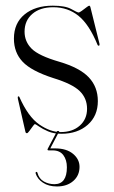

<svg xmlns="http://www.w3.org/2000/svg" viewBox="-20 -462 400 676"><path d="M193.5 3Q235.5 3 261 -19.8Q286.5 -42.5 286.5 -79Q286.5 -116 260.8 -141.2Q235 -166.5 168 -187Q90.5 -212 59.8 -244.5Q29 -277 29 -326Q29 -380.5 66.5 -411.2Q104 -442 166 -442Q210 -442 231.2 -430Q252.5 -418 256.5 -418Q260 -418 268.2 -424Q276.5 -430 284.2 -436Q292 -442 294 -442Q296.5 -442 298 -438L330 -309Q331.5 -303 329 -301.5Q325.5 -300 323.5 -304Q294 -376 256.5 -406.2Q219 -436.5 167.5 -436.5Q121 -436.5 93.8 -413Q66.5 -389.5 66.5 -350.5Q66.5 -315.5 91.5 -290.5Q116.5 -265.5 189 -244.5Q260.5 -223.5 292.5 -189.8Q324.5 -156 324.5 -106Q324.5 -54 288.8 -22.5Q253 9 196 9Q169 9 149.2 0.5Q129.5 -8 117.5 -16.5Q105.5 -25 102.5 -25Q101 -25 95.2 -17Q89.5 -9 83.5 -1Q77.5 7 75 7Q70.5 7 69.5 2L43 -114Q41.5 -121 44 -122.5Q46.5 -123.5 48 -121Q79 -51 118 -24Q157 3 193.5 3ZM181 -0.5H189L157 60.5H174.5Q214 60.5 237 79.5Q260 98.5 260 125.5Q260 156 238 175.2Q216 194.5 180.5 194.5Q151 194.5 131.2 181.2Q111.5 168 105.5 148.5Q104.5 144 107.5 143.5Q110.5 142 112 147Q117.5 167.5 134.5 177Q151.5 186.5 171.5 186.5Q215.5 186.5 215.5 127Q215.5 101 203 84.2Q190.5 67.5 165.5 67.5H151.5Q145 67.5 148.5 61Z"/></svg>

Font: Fraunces 144pt S000 Light
Style: Regular
Weight: 300
Version: Version 1.000; ttfautohint (v1.8.3)